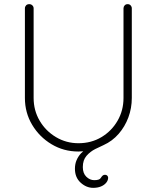

<svg xmlns="http://www.w3.org/2000/svg" viewBox="-20 -720 755 925"><path d="M429 185Q396 185 368.5 160Q341 135 341 93Q341 70 349 51.5Q357 33 370 19Q383 5 399 -4.5Q415 -14 431 -19L396 7Q387 8 377.5 9Q368 10 358 10Q287 10 228.5 -25Q170 -60 135 -118.5Q100 -177 100 -248V-680Q100 -688 105.5 -694Q111 -700 121 -700Q130 -700 136 -694Q142 -688 142 -680V-248Q142 -188 171 -138.5Q200 -89 249.5 -59.5Q299 -30 358 -30Q420 -30 469 -59.5Q518 -89 546.5 -138.5Q575 -188 575 -248V-680Q575 -688 580.5 -694Q586 -700 595 -700Q604 -700 609.5 -694Q615 -688 615 -680V-248Q615 -199 598.5 -154.5Q582 -110 551.5 -75Q521 -40 479 -21Q463 -14 439 -2Q415 10 397 30.5Q379 51 379 85Q379 115 396 131.5Q413 148 434 148Q459 148 465 138Q470 130 474.5 126Q479 122 486 122Q493 122 497 126.5Q501 131 501 136Q501 149 491.5 160.5Q482 172 466 178.5Q450 185 429 185Z"/></svg>

Font: Quicksand Variable Light
Style: Regular
Weight: 300
Designer: Andrew Paglinawan
Foundry: Andrew Paglinawan
Version: Version 3.004